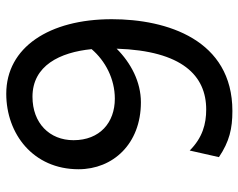

<svg xmlns="http://www.w3.org/2000/svg" viewBox="-96 -670 777 626"><g transform="rotate(-90 293.0 -356.5)"><path d="M94.2 -31.7C145 2.4 187 12.2 244.6 12.2C476.6 12.2 543.9 -200.7 543.9 -380.9C543.9 -585 452.1 -725.1 300.8 -725.1C170.4 -725.1 54.7 -637.7 54.7 -489.3C54.7 -377.4 137.2 -286.1 272.9 -286.1C339.4 -286.1 400.9 -318.4 447.8 -365.2C440.9 -151.4 359.9 -73.2 249.5 -73.2C202.6 -73.2 157.7 -85 115.7 -127ZM284.7 -371.1C207 -371.1 149.4 -419.9 149.4 -505.9C149.4 -584 205.1 -639.6 291 -639.6C392.6 -639.6 436 -550.3 446.3 -446.8C408.2 -402.3 349.6 -371.1 284.7 -371.1Z"/></g></svg>

Font: Andika
Style: Regular
Weight: 400
Designer: Victor Gaultney, Annie Olsen, Julie Remington, Don Collingsworth, Eric Hays
Foundry: SIL International
Version: Version 1.000